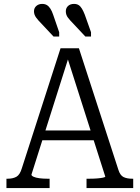

<svg xmlns="http://www.w3.org/2000/svg" viewBox="-20 -963 715 983"><path d="M414 -888 446 -798V-776H417L357 -840Q339 -858 328 -872.5Q317 -887 317 -905Q317 -922 328.5 -932.5Q340 -943 359 -943Q373 -943 382.5 -937Q392 -931 399.5 -918.5Q407 -906 414 -888ZM252 -888 283 -798V-776H254L194 -840Q176 -858 165 -873Q154 -888 154 -905Q154 -922 166 -932.5Q178 -943 196 -943Q210 -943 220 -937Q230 -931 238 -918.5Q246 -906 252 -888ZM188 -295H468L477 -245H178ZM318 -689 333 -675 141 -69Q141 -63 152 -58Q163 -53 181.5 -50.5Q200 -48 223 -48H234V0H13V-48H19Q46 -48 64 -58Q82 -68 92 -102L290 -716H384L586 -94Q595 -65 612.5 -56.5Q630 -48 657 -48H662V0H423V-48H437Q459 -48 477.5 -49.5Q496 -51 507.5 -53.5Q519 -56 519 -59Z"/></svg>

Font: Roboto Serif SemiCondensed Light
Style: Regular
Weight: 300
Width: 4
Designer: Greg Gazdowicz
Foundry: Commercial Type
Version: Version 1.007